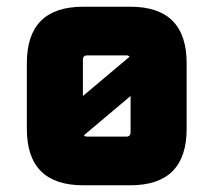

<svg xmlns="http://www.w3.org/2000/svg" viewBox="-20 -552 636 572"><path d="M60 -168V-364Q60 -532 228 -532H368Q536 -532 536 -364V-168Q536 0 368 0H228Q60 0 60 -168ZM227 -266 366 -383Q363 -387 356 -387H240Q227 -387 227 -374ZM230 -149Q233 -145 240 -145H356Q369 -145 369 -158V-266Z"/></svg>

Font: Oxanium ExtraBold
Style: Regular
Weight: 800
Designer: Severin Meyer
Version: Version 2.000